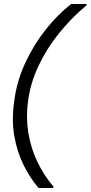

<svg xmlns="http://www.w3.org/2000/svg" viewBox="-20 -816 456 966"><path d="M174 130Q132 81 99 15Q66 -51 52 -131.5Q38 -212 51 -303Q63 -403 105 -495Q147 -587 207.5 -664Q268 -741 338 -796H416L415 -789Q339 -726 276 -647.5Q213 -569 172.5 -482Q132 -395 121 -306Q110 -225 122.5 -148Q135 -71 168 -2Q201 67 249 123L247 130Z"/></svg>

Font: DM Sans 36pt Light
Style: Italic
Weight: 300
Italic angle: -10°
Designer: Colophon Foundry, Jonny Pinhorn
Foundry: Colophon Foundry
Version: Version 4.004;gftools[0.9.30]